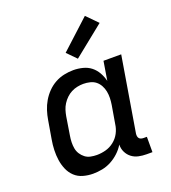

<svg xmlns="http://www.w3.org/2000/svg" viewBox="-141 -875 881 988"><g transform="rotate(-20 300.0 -381.0)"><path d="M200 8Q172 8 145.5 0.5Q119 -7 100 -25Q81 -43 70.5 -67.5Q60 -92 56 -119Q52 -146 53 -174.5Q54 -203 59 -231L76 -331Q80 -356 88 -381Q96 -406 109.5 -429Q123 -452 142 -471.5Q161 -491 184.5 -504Q208 -517 234 -522.5Q260 -528 285 -528Q311 -528 336.5 -521.5Q362 -515 381 -500Q400 -485 412.5 -463Q425 -441 431 -416L448 -520H545L477 -111Q476 -104 477 -97Q478 -90 482 -85Q486 -80 492.5 -78Q499 -76 506 -76H524V8H492Q470 8 449 3.5Q428 -1 411.5 -13.5Q395 -26 385.5 -45.5Q376 -65 377 -87Q363 -64 343 -45.5Q323 -27 299.5 -14.5Q276 -2 250.5 3Q225 8 200 8ZM251 -76Q275 -76 299.5 -82.5Q324 -89 345 -105.5Q366 -122 378 -145Q390 -168 393 -192L410 -292Q413 -311 413.5 -329.5Q414 -348 410.5 -365.5Q407 -383 398.5 -398.5Q390 -414 377 -424.5Q364 -435 346 -439.5Q328 -444 309 -444Q293 -444 276 -440.5Q259 -437 243.5 -429Q228 -421 215 -408.5Q202 -396 192.5 -381Q183 -366 178 -350Q173 -334 170 -317L154 -217Q151 -200 150.5 -182Q150 -164 153 -147.5Q156 -131 165 -117Q174 -103 187 -93Q200 -83 217 -79.5Q234 -76 251 -76ZM328 -575 279 -625 437 -770 496 -710Z"/></g></svg>

Font: Iosevka Custom Medium
Style: Italic
Weight: 500
Italic angle: -9°
Designer: Belleve Invis
Foundry: Belleve Invis
Version: Version 27.0.1